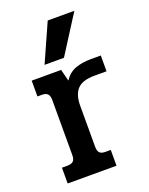

<svg xmlns="http://www.w3.org/2000/svg" viewBox="-135 -775 655 846"><g transform="rotate(-20 193.0 -352.5)"><path d="M196 -705H321L207 -526H116ZM33 -74H58Q78 -74 86.5 -82.5Q95 -91 95 -111V-369Q95 -388 87 -397Q79 -406 60 -406H39V-480H177L191 -425Q211 -456 242.5 -468Q274 -480 317 -480H363V-406H307Q250 -406 226 -380.5Q202 -355 202 -302V-111Q202 -91 210 -82.5Q218 -74 237 -74H262V0H33Z"/></g></svg>

Font: Pridi
Style: Regular
Weight: 400
Designer: Katatrad Team
Foundry: CadsonDemak
Version: Version 1.001